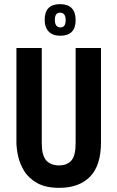

<svg xmlns="http://www.w3.org/2000/svg" viewBox="-20 -891 565 924"><path d="M265 13Q200 13 159 -10Q118 -33 96.5 -68Q75 -103 67 -140.5Q59 -178 59 -206V-660H181V-202Q181 -143 202.5 -119Q224 -95 264 -95Q303 -95 323.5 -118.5Q344 -142 344 -202V-660H466V-206Q466 -95 413.5 -41Q361 13 265 13ZM270 -719Q234 -719 214.5 -739Q195 -759 195 -796Q195 -871 269 -871Q344 -871 344 -794Q344 -719 270 -719ZM271 -759Q296 -759 296 -794Q296 -830 269 -830Q244 -830 244 -796Q244 -759 271 -759Z"/></svg>

Font: Bricolage Grotesque 12pt Condensed SemiBold
Style: Regular
Weight: 600
Width: 3
Designer: Mathieu Triay
Foundry: Atelier Triay
Version: Version 1.001; ttfautohint (v1.8.4.7-5d5b);gftools[0.9.33.de